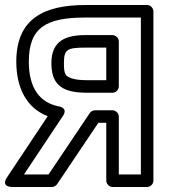

<svg xmlns="http://www.w3.org/2000/svg" viewBox="-33 -721 679 766"><path d="M82 -475C82 -611.8 151.5 -651 308 -651H529V-25H441V-256C441 -271.1 426.7 -281 416 -281H346C337.6 -281 329.5 -276.3 325.2 -269.9L160.7 -25H62.7L217.8 -258.2C217.8 -258.2 241.9 -288.6 201.8 -296.5C124.6 -311.7 82 -370.8 82 -475ZM32 -475C32 -370.7 73 -289.9 157.3 -257.4L-4.8 -13.8C-31.7 26.5 16 25 16 25H174C181.6 25 190.1 20.9 194.8 13.9L359.3 -231H391V0C391 10.7 400.9 25 416 25H554C564.7 25 579 15.1 579 0V-676C579 -686.7 569.1 -701 554 -701H308C141.2 -701 32 -645.7 32 -475ZM309 -581C230.2 -581 172 -559.2 172 -469C172 -414.7 188.8 -378.3 235.5 -361.5C256.7 -353.9 282.8 -351 315 -351H416C431.1 -351 441 -365.3 441 -376V-556C441 -571.1 426.7 -581 416 -581ZM309 -531H391V-401H315C285.9 -401 264.7 -404.1 252.5 -408.5C228.3 -417.2 222 -423.6 222 -469C222 -525.2 236.4 -531 309 -531Z"/></svg>

Font: Fog Sans
Style: Outline
Weight: 700
Foundry: Intel Corporation
Version: Version 1.00